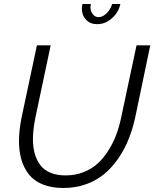

<svg xmlns="http://www.w3.org/2000/svg" viewBox="-20 -937 773 962"><path d="M542 -917H583Q573.7 -874 540.3 -845Q506.8 -815.9 466.8 -815.9Q432.6 -815.9 411.4 -837.9Q390.1 -859.9 390.1 -894Q390.1 -905.3 393.1 -917H435.1Q433.1 -907.2 433.1 -901.9Q433.1 -880.9 444.8 -866Q456.5 -851.1 474.1 -851.1Q494.1 -851.1 513.9 -870.1Q533.7 -889.2 542 -917ZM75.2 -230Q75.2 -286.6 88.9 -352.1L165 -710H233.9L158.2 -352.1Q145 -287.6 145 -241.2Q145 -201.2 153.6 -169.2Q162.1 -137.2 180.7 -111.6Q199.2 -85.9 231.7 -72Q264.2 -58.1 309.1 -58.1Q357.9 -58.1 399.9 -75Q441.9 -91.8 471.7 -119.9Q501.5 -147.9 525.4 -186.8Q549.3 -225.6 564 -266.1Q578.6 -306.6 587.9 -352.1L664.1 -710H732.9L658.2 -352.1Q645.5 -293 625 -241.2Q604.5 -189.5 573.2 -143.8Q542 -98.1 502.7 -65.4Q463.4 -32.7 410.9 -13.9Q358.4 4.9 297.9 4.9Q237.3 4.9 193.4 -13.2Q149.4 -31.2 124 -64.2Q98.6 -97.2 86.9 -138.2Q75.2 -179.2 75.2 -230Z"/></svg>

Font: Rawline
Style: Italic
Weight: 400
Italic angle: -12°
Designer: Matt McInerney, Pablo Impallari, Rodrigo Fuenzalida
Foundry: Matt McInerney, Pablo Impallari, Rodrigo Fuenzalida
Version: Version 4.020;PS 004.020;hotconv 1.0.88;makeotf.lib2.5.64775